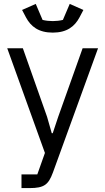

<svg xmlns="http://www.w3.org/2000/svg" viewBox="-20 -763 539 983"><path d="M250 -596C322 -596 362 -627 387 -674L407 -712L337 -743L302 -661C286 -657 266 -655 250 -655C234 -655 214 -657 198 -661L163 -743L93 -712L113 -674C138 -627 178 -596 250 -596ZM278 -165 250 -81H245L221 -165L97 -516H17L210 20L171 130H90V200H131C207 200 228 182 251 120L482 -516H403Z"/></svg>

Font: LVC Sans
Style: Regular
Weight: 400
Designer: Mike Abbink, Paul van der Laan, Pieter van Rosmalen
Foundry: Bold Monday
Version: Version 3.0